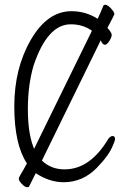

<svg xmlns="http://www.w3.org/2000/svg" viewBox="-20 -754 540 806"><path d="M102 29Q102 32 93.5 32Q85 32 72 18.5Q59 5 59 -2.5Q59 -10 68 -24Q77 -38 93 -68Q40 -148 40 -307.5Q40 -467 109.5 -587Q179 -707 280 -707Q340 -707 390 -675Q404 -705 414 -730Q415 -734 421 -734Q435 -734 453 -710Q460 -702 460 -694Q457 -686 431 -637Q449 -617 449 -607.5Q449 -598 439 -582Q429 -566 421 -566Q413 -566 407 -576L403 -585L156 -80Q194 -43 251 -43Q358 -43 434 -170Q443 -183 453 -183Q463 -183 463 -169Q463 -165 455 -146Q439 -103 386 -49Q327 11 247 11Q188 11 130 -27ZM434 -170ZM123 -129 366 -625Q328 -652 277 -652Q179 -652 121 -479Q97 -397 97 -298Q97 -199 119 -140Z"/></svg>

Font: LXGW WenKai Mono TC Light
Style: Regular
Weight: 300
Designer: LXGW / Fontworks Inc.
Foundry: LXGW / Fontworks Inc.
Version: Version 1.330